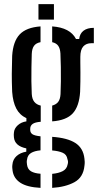

<svg xmlns="http://www.w3.org/2000/svg" viewBox="-20 -735 476 931"><path d="M176.5 176Q111 172.5 78.5 151Q46 129.5 41 92.5Q40 86.5 39.5 78.8Q39 71 40 64.5Q42 38 60.5 21.5Q79 5 107.5 0.5V-15.5Q51.5 -27 47.5 -69Q46.5 -77 46.8 -81.5Q47 -86 47.5 -92Q49 -112 66 -127.5Q83 -143 108 -146.5V-162Q75 -177.5 58.8 -209Q42.5 -240.5 39 -289.5Q38 -316 37.5 -337Q37 -358 37.2 -377Q37.5 -396 38 -417Q38.5 -438 39 -464.5Q43.5 -534.5 75.5 -568.2Q107.5 -602 176.5 -607V-530.5Q155 -526.5 145 -512.8Q135 -499 134 -473.5Q133 -444.5 132.5 -409.8Q132 -375 132.2 -341.2Q132.5 -307.5 134 -279.5Q135.5 -254.5 146.5 -241Q157.5 -227.5 177.5 -223V-144.5Q150 -142.5 138.2 -134Q126.5 -125.5 126.5 -110.5Q126.5 -110 126.5 -108.5Q126.5 -107 126.5 -105.5Q126.5 -91.5 137.2 -84.2Q148 -77 176.5 -74V-6Q147.5 -3.5 130.5 6.8Q113.5 17 111 39.5Q109.5 45 109.8 51.5Q110 58 111 63.5Q114 86 130.8 95.8Q147.5 105.5 176.5 107.5ZM233 176V108Q264.5 105 284.2 94.8Q304 84.5 308 62Q310 55.5 309.8 49.5Q309.5 43.5 307 36.5Q303.5 14 283.5 5.5Q263.5 -3 233 -5.5V-71.5Q306.5 -66.5 345.2 -41.8Q384 -17 389.5 34.5Q390.5 41 390.8 50Q391 59 389.5 69Q384 125 340.8 148.5Q297.5 172 233 176ZM233 -146.5V-223Q252 -228 262 -240.8Q272 -253.5 273.5 -278.5Q275 -307 275.2 -340.8Q275.5 -374.5 275 -409.5Q274.5 -444.5 273 -476Q271.5 -500 262.2 -513Q253 -526 233 -530.5V-607Q320 -601 348.5 -546H364Q367 -572.5 385.2 -586.2Q403.5 -600 435 -600V-525.5H423Q398 -525.5 383.8 -509.8Q369.5 -494 369.5 -459V-433Q370 -405 370 -383.2Q370 -361.5 369.8 -339.5Q369.5 -317.5 368.5 -289.5Q364 -219.5 333 -185.5Q302 -151.5 233 -146.5ZM166.5 -640V-715H241.5V-640Z"/></svg>

Font: Big Shoulders Stencil Text Thin SemiBold
Style: Regular
Weight: 600
Version: Version 2.001